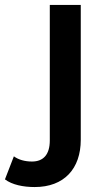

<svg xmlns="http://www.w3.org/2000/svg" viewBox="-113 -554 428 775"><path d="M27 201C146 201 213 127 213 10V-534H88V13C88 70 62 98 16 98C-12 98 -38 91 -57 77L-93 170C-64 192 -19 201 27 201Z"/></svg>

Font: Montserrat Lite SemiBold
Style: Regular
Weight: 600
Designer: Julieta Ulanovsky
Foundry: Julieta Ulanovsky
Version: Version 7.200;PS 007.200;hotconv 1.0.88;makeotf.lib2.5.64775